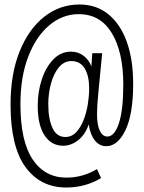

<svg xmlns="http://www.w3.org/2000/svg" viewBox="-20 -730 640 855"><path d="M430 63Q360 105 275 105Q160 105 93.5 14Q27 -77 27 -265Q27 -400 67 -500Q107 -600 176.5 -655Q246 -710 334 -710Q409 -710 462.5 -666.5Q516 -623 544.5 -544Q573 -465 573 -357Q573 -221 538.5 -150Q504 -79 453 -79Q423 -79 402.5 -104.5Q382 -130 375 -176Q360 -131 328.5 -106Q297 -81 261 -81Q209 -81 178.5 -127Q148 -173 148 -259Q148 -321 166 -376Q184 -431 217.5 -465.5Q251 -500 296 -500Q329 -500 353 -481Q377 -462 387 -434L391 -493H435Q425 -389 418.5 -323Q412 -257 412 -222Q412 -173 424.5 -147.5Q437 -122 458 -122Q490 -122 509.5 -181Q529 -240 529 -354Q529 -498 478 -582.5Q427 -667 331 -667Q258 -667 199 -617Q140 -567 105.5 -477Q71 -387 71 -266Q71 -101 125.5 -20Q180 61 276 61Q348 61 412 23ZM271 -120Q299 -120 319 -141Q339 -162 352 -195Q365 -228 371 -265.5Q377 -303 377 -335Q377 -393 357 -425.5Q337 -458 298 -458Q265 -458 242 -430Q219 -402 207 -358Q195 -314 195 -266Q195 -201 213.5 -160.5Q232 -120 271 -120Z"/></svg>

Font: Geist Mono ExtraLight
Style: Regular
Weight: 200
Monospace: yes
Designer: Basement.studio, Andrés Briganti, Mateo Zaragoza
Foundry: Basement.studio, Vercel, Andrés Briganti, Guido Ferreyra, Mateo Zaragoza
Version: Version 1.500; ttfautohint (v1.8.4.7-5d5b)